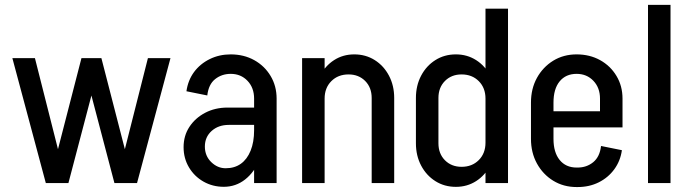

<svg xmlns="http://www.w3.org/2000/svg" viewBox="-20 -740 2800 776"><path d="M450 0 577.8 -505H669L533.8 0ZM165.2 0 30 -505H121.2L249 0ZM179 0 309.2 -505H389.2L256.5 0ZM442.5 0 309.8 -505H389.8L520 0Z M1007 0V-344.2H1098V0ZM884.5 15 892 -60Q928 -60 953.4 -78.1Q978.8 -96.2 992.9 -131Q1007 -165.8 1007 -213.5L1052 -216Q1052 -148.2 1030 -96Q1008 -43.8 970.4 -14.4Q932.8 15 884.5 15ZM884.5 15Q839.5 15 802.5 -6Q765.5 -27 743.8 -63.5Q722 -100 722 -145.2L808 -147.8Q808 -110 833.6 -85Q859.2 -60 892 -60ZM722 -145.2Q722 -191.5 745.5 -227.2Q769 -263 809.1 -284.1Q849.2 -305.2 899.5 -305.2L904.5 -235.2Q862.8 -235.2 835.4 -210.8Q808 -186.2 808 -147.8ZM904.5 -235.2 899.5 -305.2H1054.2V-235.2ZM1007 -213.5V-342.5H1052V-216ZM1098 -341.5H1007Q1007 -385.5 980.2 -413.5Q953.5 -441.5 912.2 -441.5V-520.2Q965.5 -520.2 1007.4 -497Q1049.2 -473.8 1073.6 -433.1Q1098 -392.5 1098 -341.5ZM817.8 -354.2 733.5 -371.2Q739.8 -415.5 764.2 -448.8Q788.8 -482 827.5 -501.1Q866.2 -520.2 912.5 -520.2V-441.5Q876.2 -441.5 849.5 -420.2Q822.8 -399 817.8 -354.2Z M1201 0V-505H1292V0ZM1482.2 0V-344.2H1573.2V0ZM1482.2 -344Q1482.2 -386.2 1455.9 -412.8Q1429.5 -439.2 1388.8 -439.2L1411.8 -520.2Q1458 -520.2 1494.5 -497.2Q1531 -474.2 1552.1 -434.2Q1573.2 -394.2 1573.2 -344ZM1252 -341.5Q1252 -392.5 1273.1 -433.1Q1294.2 -473.8 1330.2 -497Q1366.2 -520.2 1411.8 -520.2L1388.8 -439.2Q1346.2 -439.2 1319.1 -412Q1292 -384.8 1292 -341.5Z M2033.2 -503.8H1942.2V-705H2033.2ZM1942.2 0V-505H2033.2V0ZM1661 -161V-344H1752V-161ZM1752 -344H1661Q1661 -394.2 1682.1 -434.2Q1703.2 -474.2 1739.8 -497.2Q1776.2 -520.2 1822.5 -520.2L1845.5 -439.2Q1804.8 -439.2 1778.4 -412.8Q1752 -386.2 1752 -344ZM1982.2 -341.5H1942.2Q1942.2 -384.8 1915.1 -412Q1888 -439.2 1845.5 -439.2L1822.5 -520.2Q1868 -520.2 1904.4 -497Q1940.8 -473.8 1961.5 -433.1Q1982.2 -392.5 1982.2 -341.5ZM1752 -161Q1752 -118.8 1778.4 -92.2Q1804.8 -65.8 1845.5 -65.8L1822.5 15.2Q1776.2 15.2 1739.8 -7.8Q1703.2 -30.8 1682.1 -70.8Q1661 -110.8 1661 -161ZM1982.2 -163.5Q1982.2 -112.5 1961.5 -72Q1940.8 -31.5 1904.4 -8.1Q1868 15.2 1822.5 15.2L1845.5 -65.8Q1888 -65.8 1915.1 -93Q1942.2 -120.2 1942.2 -163.5Z M2154.5 -225V-290.2H2496V-225ZM2309.8 16V-62.8H2315.2V16ZM2126 -178.8V-325.5H2217V-178.8ZM2405 -290.2V-341.8H2496V-290.2ZM2496 -341.5H2405Q2405 -385.5 2378.2 -413.5Q2351.5 -441.5 2310.2 -441.5V-520.2Q2363.5 -520.2 2405.4 -497Q2447.2 -473.8 2471.6 -433.1Q2496 -392.5 2496 -341.5ZM2409.2 -150 2493.5 -133Q2487.5 -89.8 2462.9 -56Q2438.2 -22.2 2400 -3.1Q2361.8 16 2314.5 16V-62.8Q2351 -62.8 2377.6 -84.5Q2404.2 -106.2 2409.2 -150ZM2126 -325.2Q2126 -381.5 2150.2 -425.4Q2174.5 -469.2 2216.1 -494.8Q2257.8 -520.2 2310.5 -520.2V-441.5Q2266.8 -441.5 2241.9 -411.1Q2217 -380.8 2217 -325.2ZM2126 -179H2217Q2217 -124.2 2241.9 -93.5Q2266.8 -62.8 2310.5 -62.8V16Q2257.8 16 2216.1 -9.5Q2174.5 -35 2150.2 -79Q2126 -123 2126 -179Z M2599 0V-720.2H2690V0Z"/></svg>

Font: Akshar Light
Style: Regular
Weight: 300
Designer: Tall Chai
Foundry: Tall Chai
Version: Version 1.100